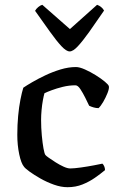

<svg xmlns="http://www.w3.org/2000/svg" viewBox="-20 -779 490 799"><path d="M261 0Q234 0 204.5 -10.5Q175 -21 148.5 -36Q122 -51 103.5 -64.5Q85 -78 80 -85Q68 -99 60 -137Q52 -175 52 -218Q52 -259 55.5 -296.5Q59 -334 65 -364.5Q71 -395 77 -414Q90 -423 114 -437Q138 -451 168.5 -465.5Q199 -480 232 -490Q265 -500 296 -500Q311 -500 333.5 -490Q356 -480 378.5 -466Q401 -452 416.5 -439Q432 -426 433 -420Q435 -411 427.5 -392Q420 -373 409.5 -355Q399 -337 390 -329Q380 -329 369.5 -332Q359 -335 351 -339Q345 -352 335 -372Q325 -392 314.5 -408Q304 -424 294 -424Q267 -424 241 -417.5Q215 -411 195 -403.5Q175 -396 165 -391Q162 -381 158.5 -362Q155 -343 153 -321Q151 -299 151 -280Q151 -247 154 -215Q157 -183 161 -161Q165 -139 169 -134Q171 -131 183 -122.5Q195 -114 211.5 -103.5Q228 -93 244.5 -85.5Q261 -78 272 -78Q288 -78 316.5 -82Q345 -86 371 -91Q397 -96 406 -98Q410 -95 413.5 -87.5Q417 -80 417 -71Q399 -56 375.5 -39.5Q352 -23 323.5 -11.5Q295 0 261 0ZM270 -565Q256 -565 235.5 -587Q215 -609 187.5 -647.5Q160 -686 126 -734Q130 -742 139 -749.5Q148 -757 156 -759L271 -658L384 -759Q393 -756 401 -749.5Q409 -743 413 -735Q379 -685 351.5 -646.5Q324 -608 304 -586.5Q284 -565 270 -565Z"/></svg>

Font: Texturina 12pt Medium
Style: Regular
Weight: 500
Designer: Guillermo Torres Carreño
Foundry: Omnibus-Type
Version: Version 1.002